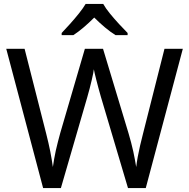

<svg xmlns="http://www.w3.org/2000/svg" viewBox="-20 -964 970 984"><path d="M917 -714 727 0H636L497 -468Q491 -489 485 -511Q479 -533 474 -553Q469 -573 465.5 -587.5Q462 -602 461 -609Q460 -602 457.5 -587.5Q455 -573 450 -553Q445 -533 439.5 -510.5Q434 -488 427 -465L292 0H201L12 -714H106L217 -278Q223 -255 228 -232.5Q233 -210 237.5 -188.5Q242 -167 245 -147Q248 -127 251 -108Q254 -128 257.5 -149Q261 -170 266 -192.5Q271 -215 277 -238Q283 -261 289 -283L415 -714H508L639 -280Q646 -257 652 -233.5Q658 -210 663 -188Q668 -166 671.5 -145.5Q675 -125 678 -108Q681 -133 686 -160.5Q691 -188 698 -218Q705 -248 713 -279L823 -714ZM509 -944Q521 -922 543.5 -894.5Q566 -867 590.5 -840.5Q615 -814 634 -795V-784H572Q546 -800 518 -823.5Q490 -847 463 -874Q436 -847 409 -824Q382 -801 356 -784H296V-795Q315 -815 338.5 -841Q362 -867 384 -894.5Q406 -922 419 -944Z"/></svg>

Font: Noto Sans Thai
Style: Regular
Weight: 400
Designer: Monotype Design Team
Foundry: Monotype Imaging Inc.
Version: Version 2.001